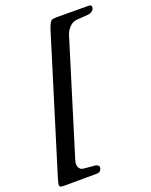

<svg xmlns="http://www.w3.org/2000/svg" viewBox="-189 -788 847 1076"><g transform="rotate(-20 234.0 -250.0)"><path d="M-25 186Q-25 178 -15 145L229 -645Q238 -673 245 -684.5Q252 -696 260.5 -698.5Q269 -701 289 -701L478 -700Q493 -700 493 -687Q493 -672 480.5 -663.5Q468 -655 455 -654L387 -649Q363 -647 344.5 -628.5Q326 -610 318 -587L110 87Q106 101 106 109Q106 125 114.5 136Q123 147 140 148L205 154Q215 155 222 161.5Q229 168 226 179Q219 200 200 200L9 201Q-11 201 -18 198.5Q-25 196 -25 186Z"/></g></svg>

Font: EB Garamond ExtraBold
Style: Italic
Weight: 800
Italic angle: -17.2°
Designer: Georg Duffner and Octavio Pardo
Foundry: Georg Duffner
Version: Version 1.000